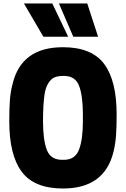

<svg xmlns="http://www.w3.org/2000/svg" viewBox="-20 -1064 720 1098"><path d="M170 -854ZM228 -854 117 -1044H279L370 -854ZM399 -854 317 -1044H479L541 -854ZM340 14Q176 14 104.5 -81.5Q33 -177 33 -370Q33 -443 36.5 -491Q40 -539 52 -584Q102 -794 340 -794Q504 -794 575.5 -698.5Q647 -603 647 -410Q647 -337 643.5 -289Q640 -241 629 -196Q578 14 340 14ZM345 -150Q410 -150 432 -208.5Q454 -267 454 -370V-410Q454 -515 432.5 -572.5Q411 -630 345 -630Q300 -630 280 -615Q244 -586 235 -525.5Q226 -465 226 -370Q226 -265 247.5 -207.5Q269 -150 335 -150Z"/></svg>

Font: Tanohe Sans ExtraBold
Style: Regular
Weight: 800
Designer: Village Type and Design LLC & Cristiano Sobral
Foundry: Cooper Hewitt Smithsonian Design Museum
Version: Version 1.00;September 29, 2021;FontCreator 13.0.0.2655 64-b